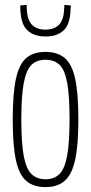

<svg xmlns="http://www.w3.org/2000/svg" viewBox="-20 -754 371 784"><path d="M32 -266Q32 -372 45 -432Q58 -492 87 -517Q116 -542 166 -542Q215 -542 244.5 -517Q274 -492 287 -432Q300 -372 300 -266Q300 -160 286.5 -100Q273 -40 243.5 -15Q214 10 166 10Q117 10 87.5 -15Q58 -40 45 -100Q32 -160 32 -266ZM67 -266Q67 -170 77 -117Q87 -64 109 -43Q131 -22 166 -22Q201 -22 222.5 -43Q244 -64 254 -117Q264 -170 264 -266Q264 -362 254.5 -415Q245 -468 223.5 -489Q202 -510 166 -510Q130 -510 108.5 -489Q87 -468 77 -415Q67 -362 67 -266ZM166 -605Q119 -605 92 -630Q65 -655 63 -717Q63 -725 63 -732L89 -734Q89 -731 89 -727.5Q89 -724 89 -721Q91 -673 110.5 -653Q130 -633 166 -633Q201 -633 221 -653Q241 -673 242 -721Q243 -727 243 -734L269 -732Q269 -728 269 -724.5Q269 -721 268 -717Q267 -656 240.5 -630.5Q214 -605 166 -605Z"/></svg>

Font: Georama Condensed ExtraLight
Style: Regular
Weight: 200
Width: 3
Designer: Jean-Baptiste Levee
Foundry: Production Type
Version: Version 1.000